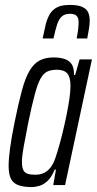

<svg xmlns="http://www.w3.org/2000/svg" viewBox="-20 -751 393 779"><path d="M108 8Q76 8 55 0.5Q34 -7 24.5 -25.5Q15 -44 15 -77Q15 -107 21 -151Q27 -195 39 -254Q55 -333 69 -384.5Q83 -436 100.5 -465Q118 -494 141.5 -506Q165 -518 198 -518Q222 -518 241 -512Q260 -506 270.5 -491Q281 -476 280 -447H285L303 -510H353L244 0H196L207 -63H202Q189 -32 173 -17Q157 -2 140 3Q123 8 108 8ZM123 -42Q143 -42 158.5 -49.5Q174 -57 185.5 -72Q197 -87 205 -111Q211 -128 219 -156Q227 -184 235 -217Q243 -250 250 -284.5Q257 -319 261.5 -349.5Q266 -380 266 -402Q266 -438 253 -453Q240 -468 211 -468Q188 -468 172.5 -461Q157 -454 145 -433Q133 -412 121.5 -369.5Q110 -327 95 -255Q83 -194 76 -155.5Q69 -117 69 -95Q69 -72 74.5 -61Q80 -50 92 -46Q104 -42 123 -42ZM153 -595Q159 -625 165 -650Q171 -675 182 -693.5Q193 -712 212 -721.5Q231 -731 263 -731Q295 -731 312.5 -723.5Q330 -716 337 -702Q344 -688 344 -668Q344 -653 341 -634.5Q338 -616 334 -595H291Q295 -615 297 -631.5Q299 -648 299 -661Q299 -677 291.5 -686Q284 -695 264 -695Q242 -695 230 -683.5Q218 -672 211 -649.5Q204 -627 197 -595Z"/></svg>

Font: Saira UltraCondensed
Style: Italic
Weight: 400
Width: 1
Italic angle: -12°
Designer: Hector Gatti with collaboration of the Omnibus-Type team
Foundry: Omnibus-Type
Version: Version 1.101